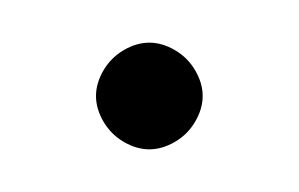

<svg xmlns="http://www.w3.org/2000/svg" viewBox="-20 -735 140 90"><path d="M25 -690Q25 -684 28.5 -678Q32 -672 38 -668.5Q44 -665 50 -665Q56 -665 62 -668.5Q68 -672 71.5 -678Q75 -684 75 -690Q75 -696 71.5 -702Q68 -708 62 -711.5Q56 -715 50 -715Q44 -715 38 -711.5Q32 -708 28.5 -702Q25 -696 25 -690Z"/></svg>

Font: Linefont ExtraLight
Style: Regular
Weight: 250
Monospace: yes
Version: Version 3.002;gftools[0.9.33]